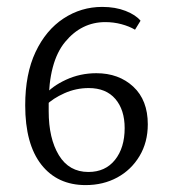

<svg xmlns="http://www.w3.org/2000/svg" viewBox="-20 -526 494 556"><path d="M228 10Q146 10 99.5 -49.5Q53 -109 53 -221Q53 -312 83 -375.5Q113 -439 164 -472.5Q215 -506 276 -506Q314 -506 343.5 -494.5Q373 -483 387 -466L371 -440Q354 -450 331.5 -456Q309 -462 285 -462Q216 -462 168.5 -404.5Q121 -347 121 -226V-204Q121 -125 150.5 -76.5Q180 -28 236 -28Q285 -28 313 -63Q341 -98 341 -155Q341 -208 314 -239.5Q287 -271 237 -271Q200 -271 166.5 -256Q133 -241 113 -221L109 -250Q130 -276 171 -295Q212 -314 259 -314Q324 -314 366 -275Q408 -236 408 -166Q408 -114 384 -74Q360 -34 319.5 -12Q279 10 228 10Z"/></svg>

Font: Yrsa Light
Style: Regular
Weight: 300
Designer: Anna Giedrys (Yrsa+Rasa design), David Brezina (Yrsa art-direction, Rasa art-direction, design)
Foundry: Rosetta Type Foundry
Version: Version 2.004